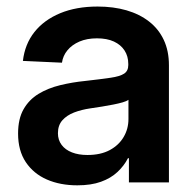

<svg xmlns="http://www.w3.org/2000/svg" viewBox="-20 -552 588 581"><path d="M213.9 8.8Q162.1 8.8 121.8 -8.8Q81.5 -26.4 58.1 -61.3Q34.7 -96.2 34.7 -147.9Q34.7 -192.4 51.3 -221.4Q67.9 -250.5 96.4 -267.8Q125 -285.2 161.9 -294.2Q198.7 -303.2 238.3 -307.1Q286.1 -312.5 314.5 -316.7Q342.8 -320.8 355.5 -329.1Q368.2 -337.4 368.2 -355V-358.4Q368.2 -381.8 356.9 -399.2Q345.7 -416.5 324.7 -426.3Q303.7 -436 273.4 -436Q243.2 -436 220.5 -426.3Q197.8 -416.5 184.1 -399.9Q170.4 -383.3 167.5 -362.3L49.3 -367.7Q55.2 -418.5 84.2 -455.1Q113.3 -491.7 162.1 -512Q210.9 -532.2 275.4 -532.2Q323.2 -532.2 362.8 -520.8Q402.3 -509.3 431.2 -486.8Q460 -464.4 475.6 -431.2Q491.2 -397.9 491.2 -354.5V0H370.1V-73.2H367.2Q355.5 -50.3 335.4 -31.5Q315.4 -12.7 285.6 -2Q255.9 8.8 213.9 8.8ZM244.6 -83Q284.7 -83 312.3 -97.9Q339.8 -112.8 354.2 -137.5Q368.7 -162.1 368.7 -191.9V-250Q362.8 -245.6 350.8 -242.2Q338.9 -238.8 322.8 -235.6Q306.6 -232.4 288.8 -229.5Q271 -226.6 253.4 -224.1Q226.6 -220.2 204.3 -211.7Q182.1 -203.1 168.7 -188Q155.3 -172.9 155.3 -148.9Q155.3 -128.4 166.5 -113.5Q177.7 -98.6 197.8 -90.8Q217.8 -83 244.6 -83Z"/></svg>

Font: Inter 28pt SemiBold
Style: Regular
Weight: 600
Designer: Rasmus Andersson
Foundry: rsms
Version: Version 4.001;git-66647c0bb